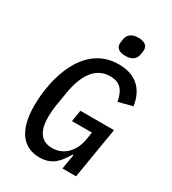

<svg xmlns="http://www.w3.org/2000/svg" viewBox="-217 -1023 1034 1151"><g transform="rotate(30 300.0 -447.5)"><path d="M393.8 0H487.9L546.5 -353.3H313.9L301.1 -274.5H439.3L430.8 -222.3C417.3 -142.4 364.3 -74.6 277.7 -74.6C197.8 -74.6 165.1 -133.2 165.1 -224.8C165.1 -245 167.3 -279.5 171.9 -307.9L188.2 -405.5C210.2 -536.9 265.6 -622.2 366.8 -622.2C445.3 -622.2 468.4 -570.7 479.4 -510.7L576.3 -535.9C563.2 -627.5 509.9 -709.9 375.4 -709.9C136 -709.9 58.9 -437.1 58.9 -241.8C58.9 -74.9 123.9 12.1 240.8 12.1C328.5 12.1 367.9 -39.8 404.1 -101.6H410.9ZM316.8 -819.6C316.8 -794 334.2 -772.7 382.8 -772.7C432.2 -772.7 453.1 -796.9 458.1 -826.7C459.9 -838.8 462.4 -852.3 462.4 -859.4C462.4 -884.9 445.3 -906.6 396.3 -906.6C347.3 -906.6 326 -882.5 321 -852.3C319.2 -840.6 316.8 -826.7 316.8 -819.6Z"/></g></svg>

Font: Margiela Mono Italic Medium It
Style: Regular
Weight: 500
Designer: Mike Abbink, Paul van der Laan, Pieter van Rosmalen
Foundry: Bold Monday
Version: Version 2.003 2021